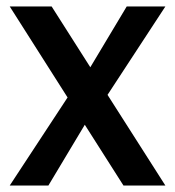

<svg xmlns="http://www.w3.org/2000/svg" viewBox="-20 -571 539 591"><path d="M311 -279 489 0H360L241 -187L129 0H10L188 -271L10 -551H139L258 -364L370 -551H489Z"/></svg>

Font: Poppins Cyr Med
Style: Regular
Weight: 500
Designer: Ninad Kale (Devanagari), Jonny Pinhorn (Latin)
Foundry: Indian Type Foundry
Version: 4.004